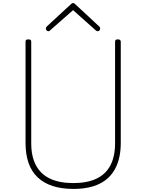

<svg xmlns="http://www.w3.org/2000/svg" viewBox="-20 -1209 951 1248"><path d="M457 19Q380 19 322 0Q264 -19 224.5 -56.5Q185 -94 165.5 -150Q146 -206 146 -281V-938Q146 -946 150 -949.5Q154 -953 164 -953Q175 -953 179 -949.5Q183 -946 183 -938V-278Q183 -192 214 -134Q245 -76 306 -47.5Q367 -19 457 -19Q546 -19 606.5 -47.5Q667 -76 697.5 -134Q728 -192 728 -278V-938Q728 -946 732 -949.5Q736 -953 746 -953Q765 -953 765 -938V-281Q765 -182 730 -115Q695 -48 627 -14.5Q559 19 457 19ZM294 -1006Q288 -1006 283 -1011.5Q278 -1017 278 -1024Q278 -1027 279.5 -1030Q281 -1033 283 -1036L439 -1180Q444 -1185 447.5 -1187Q451 -1189 455 -1189Q459 -1189 462.5 -1187Q466 -1185 471 -1180L627 -1035Q629 -1033 630 -1030Q631 -1027 631 -1024Q631 -1016 626.5 -1011Q622 -1006 615 -1006Q611 -1006 608 -1007.5Q605 -1009 602 -1012L455 -1143L307 -1013Q304 -1009 301.5 -1007.5Q299 -1006 294 -1006Z"/></svg>

Font: Playwrite US Modern Thin
Style: Regular
Weight: 250
Designer: Veronika Burian, José Scaglione
Foundry: TypeTogether
Version: Version 1.003